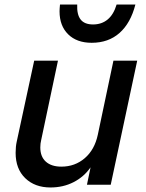

<svg xmlns="http://www.w3.org/2000/svg" viewBox="-20 -816 645 848"><path d="M469 0H364L380 -77Q351 -35 305 -11.5Q259 12 203 12Q134 12 91.5 -29Q49 -70 49 -141Q49 -169 54 -191L131 -548H236L162 -198Q158 -182 158 -165Q158 -124 182.5 -102Q207 -80 251 -80Q311 -80 354.5 -117.5Q398 -155 412 -221L481 -548H586ZM385 -627Q319 -627 281 -664.5Q243 -702 243 -766Q243 -776 245 -796H321Q319 -752 336 -730Q353 -708 391 -708Q429 -708 455.5 -730Q482 -752 495 -796H578Q557 -714 508 -670.5Q459 -627 385 -627Z"/></svg>

Font: Application Medium
Style: Italic
Weight: 500
Italic angle: -12°
Designer: Wei Huang
Foundry: Wei Huang
Version: Version 0.012